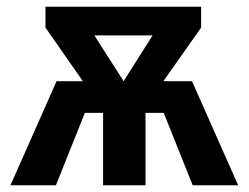

<svg xmlns="http://www.w3.org/2000/svg" viewBox="-20 -550 738 570"><path d="M550 -309 687 0H552L466 -215H412V0H286V-215H232L146 0H11L148 -309H226L115 -468V-530H577V-468L465 -309ZM260 -445 347 -309 433 -445Z"/></svg>

Font: FiraGO SemiBold
Style: Regular
Weight: 600
Designer: bBox Type
Foundry: bBox Type GmbH
Version: Version 1.001;PS 001.001;hotconv 1.0.88;makeotf.lib2.5.64775